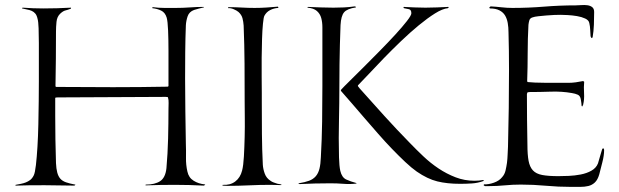

<svg xmlns="http://www.w3.org/2000/svg" viewBox="-20 -725 2423 751"><path d="M149 -692Q203 -692 257 -695L258 -694L257 -691Q244 -686 235.5 -684Q227 -682 216 -672Q203 -660 201 -639.5Q199 -619 199 -602Q199 -548 198.5 -494.5Q198 -441 197 -387L200 -385Q256 -385 311 -384.5Q366 -384 422 -384Q476 -384 529 -384.5Q582 -385 636 -386L639 -388Q639 -408 639 -446.5Q639 -485 639 -527Q639 -569 637.5 -605.5Q636 -642 632 -656Q626 -676 610.5 -683.5Q595 -691 576 -693Q576 -695 575 -695L578 -697Q600 -694 623 -694Q646 -694 668 -694Q695 -694 722.5 -696Q750 -698 777 -698L778 -696H777Q768 -694 758 -691.5Q748 -689 739 -686Q720 -679 714 -661.5Q708 -644 707 -626Q705 -574 704.5 -522Q704 -470 704 -418Q704 -353 705 -289.5Q706 -226 707 -162Q708 -136 707.5 -108Q707 -80 713 -54Q718 -30 737.5 -18Q757 -6 780 -4L783 -2L777 1Q720 -2 663.5 -2Q607 -2 550 0Q549 0 549 -2L551 -3Q586 -3 606.5 -16.5Q627 -30 631 -67Q636 -124 637.5 -183Q639 -242 639 -299Q639 -310 639.5 -322Q640 -334 637 -344Q636 -346 628.5 -346Q621 -346 619 -346Q516 -346 413 -345Q310 -344 207 -344Q200 -344 197 -343L196 -342V-272Q196 -180 199 -87Q200 -65 204 -50Q208 -35 216 -26Q224 -17 238 -12Q252 -7 274 -3L275 -2L271 1Q214 0 156.5 -0.5Q99 -1 42 1L40 0L41 -2Q52 -4 62 -6Q72 -8 81 -11.5Q90 -15 98 -21Q106 -27 112 -39Q117 -49 120.5 -79.5Q124 -110 126.5 -151Q129 -192 130 -239Q131 -286 131.5 -329.5Q132 -373 132 -407Q132 -441 132 -456Q132 -470 132 -498Q132 -526 132 -556.5Q132 -587 131 -614Q130 -641 127 -651Q124 -665 118 -672Q112 -679 104 -682.5Q96 -686 87 -687.5Q78 -689 67 -692Q66 -692 66 -694H67L69 -695Q110 -692 149 -692Z M976 -694Q999 -694 1021.5 -695.5Q1044 -697 1067 -699L1069 -696L1068 -694Q1051 -693 1036.5 -685.5Q1022 -678 1014 -663Q1011 -657 1008.5 -632Q1006 -607 1005 -573Q1004 -539 1003.5 -499.5Q1003 -460 1003.5 -424.5Q1004 -389 1004 -361.5Q1004 -334 1004 -323Q1004 -262 1004.5 -201.5Q1005 -141 1008 -81Q1009 -64 1015.5 -46Q1022 -28 1038 -18Q1043 -14 1050 -11.5Q1057 -9 1063 -7Q1065 -6 1073 -5Q1081 -4 1081 -2L1080 -1Q1069 -1 1058.5 -1.5Q1048 -2 1037 -2Q995 -2 953 0Q911 2 869 2Q864 2 859.5 1.5Q855 1 850 1L851 -2Q880 0 900 -15Q920 -30 927 -58Q932 -77 934 -113Q936 -149 937 -189Q938 -229 937.5 -266.5Q937 -304 937 -327Q937 -402 936.5 -476Q936 -550 933 -625Q932 -640 928.5 -653.5Q925 -667 913 -678Q906 -684 894 -689Q882 -694 873 -693Q872 -694 872 -695Q872 -697 875 -697Q901 -697 925.5 -695.5Q950 -694 976 -694Z M1284 -695Q1305 -695 1325.5 -696Q1346 -697 1367 -700L1371 -699Q1372 -699 1372 -696Q1338 -691 1326 -677Q1314 -663 1312 -627Q1309 -550 1308 -474Q1307 -398 1307 -321Q1307 -299 1306 -262Q1305 -225 1305 -185Q1305 -145 1306 -110Q1307 -75 1311 -57Q1317 -31 1334 -23Q1351 -15 1374 -9V-7Q1350 -4 1324 -6Q1298 -8 1273 -8Q1212 -8 1152 -5Q1150 -6 1149 -5.5Q1148 -5 1148 -7V-8Q1173 -12 1189 -18Q1205 -24 1215 -35.5Q1225 -47 1229.5 -65Q1234 -83 1235 -110Q1239 -180 1240 -249.5Q1241 -319 1241 -389V-580Q1241 -598 1241 -618Q1241 -638 1236.5 -654.5Q1232 -671 1219.5 -682Q1207 -693 1183 -695V-697L1184 -698Q1209 -697 1234 -696Q1259 -695 1284 -695ZM1644 -695Q1667 -695 1689 -696Q1711 -697 1734 -698Q1735 -698 1735 -696L1732 -693Q1711 -691 1681.5 -672.5Q1652 -654 1618 -626Q1584 -598 1548.5 -564Q1513 -530 1481 -497Q1449 -464 1422.5 -435.5Q1396 -407 1380 -391V-388Q1384 -382 1387 -379Q1435 -325 1483.5 -271.5Q1532 -218 1583 -166Q1608 -140 1636 -113.5Q1664 -87 1695.5 -66Q1727 -45 1762 -31.5Q1797 -18 1836 -18Q1854 -18 1870 -21Q1872 -21 1872 -19L1871 -17Q1849 -9 1826 -7.5Q1803 -6 1780 -6Q1729 -6 1690.5 -15.5Q1652 -25 1610 -54Q1590 -68 1565 -91.5Q1540 -115 1513 -143Q1486 -171 1458.5 -202.5Q1431 -234 1405 -264Q1379 -294 1355.5 -321.5Q1332 -349 1314 -369L1313 -372L1315 -375Q1324 -385 1348 -408.5Q1372 -432 1402.5 -462.5Q1433 -493 1466 -526.5Q1499 -560 1526.5 -590Q1554 -620 1571.5 -642.5Q1589 -665 1589 -673Q1589 -687 1579.5 -689Q1570 -691 1560 -693L1558 -696L1559 -698Q1580 -697 1601.5 -696Q1623 -695 1644 -695Z M1984 -694Q2047 -694 2108 -699Q2169 -704 2232 -704Q2241 -704 2253.5 -705Q2266 -706 2277.5 -704.5Q2289 -703 2296.5 -697Q2304 -691 2304 -678Q2304 -653 2303 -628Q2302 -603 2298 -579L2295 -576L2293 -577L2290 -583Q2289 -596 2288.5 -609Q2288 -622 2285 -635Q2283 -646 2269 -652.5Q2255 -659 2237 -662Q2219 -665 2201 -666Q2183 -667 2173 -667Q2164 -667 2148.5 -666.5Q2133 -666 2117 -664.5Q2101 -663 2086 -661.5Q2071 -660 2063 -657Q2053 -654 2050.5 -645.5Q2048 -637 2047 -628Q2044 -573 2044 -518Q2044 -463 2042 -407L2044 -404Q2051 -403 2073 -402Q2095 -401 2120.5 -401Q2146 -401 2169.5 -401Q2193 -401 2203 -401Q2217 -401 2232 -403Q2247 -405 2261 -408L2265 -405Q2263 -385 2264.5 -360.5Q2266 -336 2261 -316Q2261 -314 2259.5 -312.5Q2258 -311 2259 -309L2255 -310Q2255 -312 2254 -322Q2253 -332 2252 -335Q2250 -350 2240 -354.5Q2230 -359 2217 -361Q2178 -368 2134.5 -366.5Q2091 -365 2051 -365Q2049 -365 2047.5 -364.5Q2046 -364 2044 -364L2043 -363Q2043 -362 2042 -360.5Q2041 -359 2041 -357Q2041 -307 2041.5 -257.5Q2042 -208 2043 -158Q2043 -120 2047.5 -96Q2052 -72 2064.5 -58.5Q2077 -45 2101 -40.5Q2125 -36 2164 -36Q2181 -36 2204.5 -37Q2228 -38 2251.5 -42.5Q2275 -47 2293.5 -57.5Q2312 -68 2319 -86Q2320 -89 2322.5 -98Q2325 -107 2328 -117Q2331 -127 2333.5 -135.5Q2336 -144 2337 -144H2342Q2342 -142 2342.5 -141Q2343 -140 2343 -138Q2343 -117 2336 -90Q2329 -63 2324 -43Q2318 -22 2307 -11.5Q2296 -1 2281.5 2.5Q2267 6 2249.5 6Q2232 6 2214 6Q2164 6 2115 1.5Q2066 -3 2017 -3Q1985 -3 1954.5 0Q1924 3 1892 3H1877L1872 0V-1Q1872 -2 1872.5 -2.5Q1873 -3 1873 -4Q1891 -3 1912 -10.5Q1933 -18 1944 -32Q1954 -43 1957.5 -58.5Q1961 -74 1963 -88Q1965 -104 1965.5 -119.5Q1966 -135 1967 -151Q1969 -227 1970 -302.5Q1971 -378 1971 -453Q1971 -490 1970.5 -526Q1970 -562 1969 -598Q1969 -618 1966 -635Q1963 -652 1955.5 -664.5Q1948 -677 1933.5 -684.5Q1919 -692 1896 -692L1894 -695V-696L1899 -700Q1920 -699 1941.5 -696.5Q1963 -694 1984 -694Z"/></svg>

Font: Cane Nero
Style: Regular
Weight: 400
Version: Version 1.000